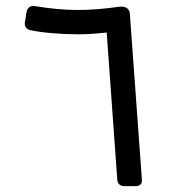

<svg xmlns="http://www.w3.org/2000/svg" viewBox="-20 -630 605 655"><path d="M404 5Q394 5 387.5 -0.5Q381 -6 380 -18L344 -519Q325 -517 300 -515Q275 -513 247 -513Q205 -513 161.5 -516.5Q118 -520 84 -527Q73 -529 68 -537Q63 -545 65 -555L71 -591Q74 -602 81.5 -606.5Q89 -611 100 -609Q144 -602 178 -599Q212 -596 246 -596Q276 -596 310 -598.5Q344 -601 387 -607Q403 -609 412.5 -602.5Q422 -596 423 -583L464 -18Q465 -5 458.5 0Q452 5 444 5Z"/></svg>

Font: Rubik
Style: Italic
Weight: 400
Italic angle: -12°
Designer: Hubert and Fischer
Foundry: Hubert and Fischer
Version: Version 2.300;gftools[0.9.30]